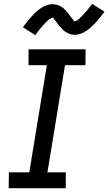

<svg xmlns="http://www.w3.org/2000/svg" viewBox="-20 -996 573 1016"><path d="M26 0 27 -84H135L228 -651H131V-735H433L432 -651H324L231 -84H328V0ZM167 -810 101 -852Q114 -869 126 -884Q138 -899 149 -911Q160 -923 171 -933Q182 -943 196 -952.5Q210 -962 226 -968Q242 -974 258 -974Q263 -974 268 -973Q273 -972 278.5 -971Q284 -970 288 -968.5Q292 -967 296.5 -964.5Q301 -962 305.5 -959.5Q310 -957 313.5 -954.5Q317 -952 320.5 -948Q324 -944 327.5 -940.5Q331 -937 334.5 -933.5Q338 -930 341 -926Q344 -922 346 -919Q348 -916 351.5 -911Q355 -906 358.5 -902Q362 -898 365 -894.5Q368 -891 369.5 -887Q371 -883 375 -883Q377 -883 381 -885Q385 -887 388.5 -889Q392 -891 396.5 -894.5Q401 -898 402.5 -900Q404 -902 406 -904Q408 -906 410.5 -908Q413 -910 415.5 -912.5Q418 -915 420 -917.5Q422 -920 424.5 -923Q427 -926 430 -929Q433 -932 436 -935.5Q439 -939 442 -942.5Q445 -946 448 -950Q451 -954 454 -958Q457 -962 460.5 -966.5Q464 -971 467 -976L533 -934Q520 -917 508 -902Q496 -887 485 -875Q474 -863 463 -853Q452 -843 438 -833.5Q424 -824 408 -818Q392 -812 376 -812Q371 -812 366 -812.5Q361 -813 355.5 -814.5Q350 -816 346 -817.5Q342 -819 337.5 -821.5Q333 -824 328.5 -826.5Q324 -829 320.5 -831.5Q317 -834 313.5 -838Q310 -842 306.5 -845.5Q303 -849 299.5 -852.5Q296 -856 293 -859.5Q290 -863 288 -866.5Q286 -870 282.5 -874.5Q279 -879 275.5 -883.5Q272 -888 269 -891.5Q266 -895 264.5 -899Q263 -903 259 -903Q257 -903 253 -901Q249 -899 245.5 -897Q242 -895 237.5 -891.5Q233 -888 231 -886Q229 -884 227.5 -882Q226 -880 223.5 -878Q221 -876 218.5 -873.5Q216 -871 213.5 -868.5Q211 -866 208.5 -863Q206 -860 203 -856.5Q200 -853 197.5 -850Q195 -847 192 -843.5Q189 -840 186 -836Q183 -832 180 -828Q177 -824 173.5 -819.5Q170 -815 167 -810Z"/></svg>

Font: Iosevka Etoile Medium
Style: Italic
Weight: 500
Italic angle: -9°
Designer: Belleve Invis
Foundry: Belleve Invis
Version: Version 22.1.2; ttfautohint (v1.8.4)